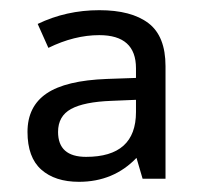

<svg xmlns="http://www.w3.org/2000/svg" viewBox="-20 -742 394 377"><path d="M260 -391 248 -432Q203 -385 135 -385Q88 -385 61 -409Q34 -433 34 -483Q34 -533 71.5 -558.5Q109 -584 190 -587L247 -589V-608Q247 -673 175 -673Q126 -673 75 -648L54 -695Q110 -722 175 -722Q238 -722 271.5 -696.5Q305 -671 305 -612V-391ZM94 -483Q94 -434 149 -434Q247 -434 247 -522V-546L199 -544Q145 -542 119.5 -528Q94 -514 94 -483Z"/></svg>

Font: Stephens Clock
Style: Regular
Weight: 400
Designer: Peter Wiegel (catfonts.de) with slight modifications by DT1.org
Version: Version 0.9.1